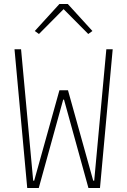

<svg xmlns="http://www.w3.org/2000/svg" viewBox="-20 -946 640 966"><path d="M117 0 53 -698H86L147 -37H152L279 -492H322L449 -37H454L515 -698H547L483 0H425L302 -445H298L175 0ZM321 -926 445 -790 424 -775 300 -900 176 -775 155 -790 279 -926Z"/></svg>

Font: IBM Plex Mono ExtLt
Style: Regular
Weight: 200
Monospace: yes
Designer: Mike Abbink, Paul van der Laan, Pieter van Rosmalen
Foundry: Bold Monday
Version: Version 2.3